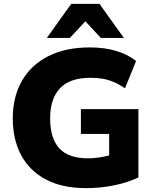

<svg xmlns="http://www.w3.org/2000/svg" viewBox="-20 -961 790 992"><path d="M425 11Q301 11 216.5 -34Q132 -79 89 -160Q46 -241 46 -349Q46 -461 93.5 -543.5Q141 -626 230 -671Q319 -716 444 -716Q520 -716 580 -698Q640 -680 683 -646L626 -505Q594 -526 567 -537.5Q540 -549 511.5 -554Q483 -559 446 -559Q341 -559 290 -505Q239 -451 239 -349Q239 -247 286 -195Q333 -143 435 -143Q485 -143 544 -158V-269H398V-397H695V-44Q638 -17 567.5 -3Q497 11 425 11ZM222 -765 348 -941H494L620 -765H501L421 -851L341 -765Z"/></svg>

Font: Mulish Black
Style: Regular
Weight: 900
Designer: Vernon Adams
Foundry: Vernon Adams
Version: Version 3.603; ttfautohint (v1.8.3)